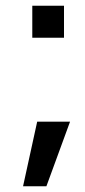

<svg xmlns="http://www.w3.org/2000/svg" viewBox="-20 -522 294 666"><path d="M92 -391V-502H202V-391ZM141 124H60L109 -100H223Z"/></svg>

Font: Gen
Style: Regular
Weight: 400
Version: Version 1.000;PS 001.001;hotconv 1.0.56